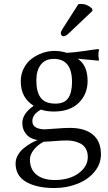

<svg xmlns="http://www.w3.org/2000/svg" viewBox="-20 -695 539 962"><path d="M129.9 104Q129.9 153.8 163.1 180.4Q196.3 207 253.9 207Q327.6 207 373.8 173.1Q419.9 139.2 419.9 91.8Q419.9 66.9 409.4 49.3Q398.9 31.7 381.6 23.4Q364.3 15.1 347.9 12Q331.5 8.8 314 8.8Q290 8.8 251 12Q211.9 15.1 199.2 15.1Q170.4 29.3 150.1 54.4Q129.9 79.6 129.9 104ZM252.9 -439.9Q284.7 -439.9 314.9 -430.2Q357.4 -432.6 407 -440.2Q456.5 -447.8 473.1 -449.2L476.1 -445.8Q473.1 -432.6 473.1 -419.9Q473.1 -407.2 476.1 -394L473.1 -391.1Q374 -400.4 369.1 -400.9Q418.9 -368.2 418.9 -289.1Q418.9 -223.1 374.5 -179.7Q330.1 -136.2 250 -136.2Q210.4 -136.2 186 -146Q142.1 -123.5 142.1 -87.9Q142.1 -65.9 160.4 -56.4Q178.7 -46.9 204.1 -46.9Q210 -46.9 256.6 -50.5Q303.2 -54.2 330.1 -54.2Q404.8 -54.2 445.3 -20.5Q485.8 13.2 485.8 78.1Q485.8 126.5 453.6 165.5Q421.4 204.6 368.2 225.8Q314.9 247.1 252 247.1Q164.6 247.1 111.3 216.6Q58.1 186 58.1 124Q58.1 102.1 69.8 81.8Q81.5 61.5 99.9 46.9Q118.2 32.2 135 22.7Q151.9 13.2 168 6.8Q129.9 0.5 110.8 -23.2Q91.8 -46.9 91.8 -78.1Q91.8 -125.5 148.9 -165Q84 -205.1 84 -287.1Q84 -322.8 99.1 -352.5Q114.3 -382.3 138.9 -400.9Q163.6 -419.4 193.1 -429.7Q222.7 -439.9 252.9 -439.9ZM250 -399.9Q207 -399.9 184.6 -371.1Q162.1 -342.3 162.1 -292Q162.1 -234.4 184.1 -205.1Q206.1 -175.8 257.8 -175.8Q303.2 -175.8 322 -203.9Q340.8 -231.9 340.8 -284.2Q340.8 -399.9 250 -399.9ZM372.1 -673.3Q377.9 -675.3 385.7 -675.3Q417 -675.3 440.9 -652.3L443.8 -641.1L329.1 -532.2Q310.1 -513.2 298.8 -513.2Q293.5 -513.2 289.1 -517.3Q284.7 -521.5 284.7 -526.4Q284.7 -529.8 284.9 -532Q285.2 -534.2 286.6 -537.4Q288.1 -540.5 288.6 -541.7Q289.1 -543 292 -547.6Q294.9 -552.2 295.9 -554.2Z"/></svg>

Font: Linear Smooth
Style: Regular
Weight: 400
Designer: Philipp H. Poll, Flanker
Foundry: Philipp H. Poll, reworked by Flanker
Version: Version 1.061 | FøM Fix